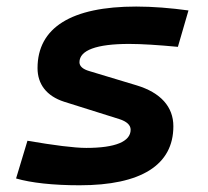

<svg xmlns="http://www.w3.org/2000/svg" viewBox="-20 -547 626 577"><path d="M219.2 9.8C404.3 9.8 501 -51.3 501 -167.5C501 -226.1 462.9 -268.6 390.6 -290.5L248 -333.5C229.5 -338.9 218.8 -347.7 218.8 -359.9C218.8 -396 270 -415 368.2 -415C406.7 -415 457.5 -411.6 514.6 -406.2L546.4 -515.6C493.2 -522.9 439 -527.3 389.2 -527.3C194.3 -527.3 92.8 -463.9 92.8 -342.3C92.8 -294.4 119.6 -258.3 172.9 -241.2L338.9 -189C360.4 -182.1 372.6 -171.4 372.6 -157.2C372.6 -121.6 326.7 -102.5 239.3 -102.5C203.1 -102.5 142.1 -110.4 62.5 -124L28.3 -10.7C73.2 2.4 139.2 9.8 219.2 9.8Z"/></svg>

Font: Cascadia Mono SemiBold
Style: Italic
Weight: 600
Italic angle: -10°
Monospace: yes
Designer: Aaron Bell
Foundry: Saja Typeworks
Version: Version 2404.023